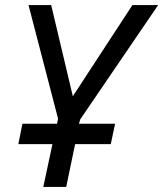

<svg xmlns="http://www.w3.org/2000/svg" viewBox="-20 -734 641 754"><path d="M52 -168H186L150 0H240L275 -168H415L432 -248H290L295 -265L601 -714H500L266 -356L181 -714H92L208 -268L204 -248H68Z"/></svg>

Font: BC Sans
Style: Italic
Weight: 400
Italic angle: -12°
Designer: Monotype Design Team
Designer: Province of B.C.
Foundry: Monotype Imaging Inc.
Version: Version 2.000;GOOG;noto-source:20170915:90ef993387c0